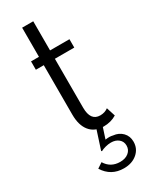

<svg xmlns="http://www.w3.org/2000/svg" viewBox="-248 -759 870 1093"><g transform="rotate(-30 186.5 -212.0)"><path d="M235 16Q284 16 321 -7L302.5 -65Q280.5 -48.5 250.5 -48.5Q187 -48.5 187 -136V-457H314.5V-512H187V-703.5H114V-512H62V-457H114V-132Q114 -61.5 145.8 -22.8Q177.5 16 235 16ZM217 280Q270.5 280 304.8 250.5Q339 221 339 175Q339 138.5 315.5 114.2Q292 90 255 86.5Q245.5 84 234 83.5Q222.5 83 206.5 85.5L234.5 0H194.5L152.5 129.5L156.5 132.5Q169 125.5 188 120.5Q207 115.5 224 115.5Q255 115.5 274.2 131.8Q293.5 148 293.5 174.5Q293.5 202.5 272.2 220Q251 237.5 216.5 237.5Q154 237.5 122.5 185.5L88 208.5Q132.5 280 217 280Z"/></g></svg>

Font: Spartan
Style: Regular
Weight: 400
Designer: Matt Bailey, Mirko Velimirovic
Foundry: Matt Bailey
Version: Version 1.003; ttfautohint (v1.8.3)